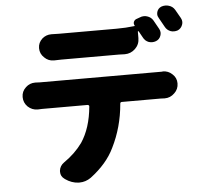

<svg xmlns="http://www.w3.org/2000/svg" viewBox="-60 -926 1120 1055"><g transform="rotate(-5 500.0 -399.0)"><path d="M969.7 -787.1Q975.6 -776.4 975.6 -765.6Q975.6 -757.8 972.7 -750Q965.8 -730.5 947.3 -721.7Q936.5 -717.8 925.8 -717.8Q916 -717.8 907.2 -720.7Q886.7 -728.5 877 -747.1Q862.3 -774.4 848.6 -797.9Q841.8 -808.6 841.8 -819.3Q841.8 -826.2 843.8 -833Q849.6 -851.6 868.2 -859.4Q878.9 -863.3 890.6 -863.3Q900.4 -863.3 909.2 -860.4Q930.7 -854.5 942.4 -835Q956.1 -812.5 969.7 -787.1ZM612.3 -617.2H294.9Q278.3 -617.2 256.8 -616.2Q254.9 -616.2 253.9 -616.2Q223.6 -616.2 202.1 -637.7Q178.7 -659.2 178.7 -690.4Q178.7 -720.7 202.1 -742.2Q223.6 -760.7 252 -760.7Q253.9 -760.7 255.9 -760.7Q277.3 -759.8 294.9 -759.8H612.3Q663.1 -759.8 710.9 -765.6Q713.9 -765.6 712.9 -768.6Q707 -778.3 710.4 -788.1Q713.9 -797.9 723.6 -802.7L745.1 -810.5Q755.9 -815.4 767.6 -815.4Q777.3 -815.4 786.1 -812.5Q807.6 -805.7 818.4 -787.1Q831.1 -764.6 845.7 -738.3Q851.6 -727.5 851.6 -716.8Q851.6 -709 848.6 -700.2Q841.8 -680.7 822.3 -672.9Q811.5 -668.9 800.8 -668.9Q792 -668.9 782.2 -671.9Q761.7 -679.7 752 -699.2Q742.2 -717.8 732.4 -734.4Q731.4 -736.3 729.5 -735.8Q727.5 -735.4 727.5 -733.4V-698.2Q727.5 -663.1 703.1 -639.6Q678.7 -616.2 645.5 -616.2Q644.5 -616.2 643.6 -616.2Q627 -617.2 612.3 -617.2ZM166 -502.9H821.3Q830.1 -502.9 841.8 -502.9Q843.8 -503.9 844.7 -503.9Q875 -503.9 896.5 -483.4Q919.9 -462.9 919.9 -431.6Q919.9 -399.4 896.5 -377.9Q874 -355.5 842.8 -355.5Q841.8 -355.5 841.8 -355.5Q831.1 -356.4 821.3 -356.4H606.4Q596.7 -356.4 596.7 -346.7Q585.9 -218.8 531.2 -109.4Q491.2 -25.4 399.4 43.9Q370.1 64.5 335.9 64.5Q333 64.5 330.1 64.5Q292 62.5 258.8 39.1L254.9 36.1Q234.4 21.5 234.4 -2.9Q234.4 -5.9 234.4 -8.8Q237.3 -36.1 260.7 -52.7Q323.2 -95.7 363.3 -151.4Q415 -228.5 425.8 -346.7Q426.8 -350.6 423.8 -353.5Q420.9 -356.4 417 -356.4H166Q156.2 -356.4 143.6 -355.5Q142.6 -355.5 141.6 -355.5Q111.3 -355.5 87.9 -377Q65.4 -399.4 65.4 -430.7Q65.4 -461.9 88.9 -483.4Q110.4 -503.9 140.6 -503.9Q141.6 -503.9 143.6 -503.9Q155.3 -502.9 166 -502.9Z"/></g></svg>

Font: Gen Jyuu GothicX Heavy
Style: Bold
Weight: 900
Designer: [Source Han Sans]
Ryoko NISHIZUKA  (kana & ideographs); Paul D. Hunt (Latin, Greek & Cyrillic); Wenlong ZHANG  (bopomofo
Version: Version 1.002.20150607